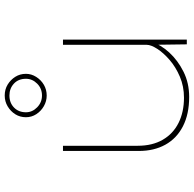

<svg xmlns="http://www.w3.org/2000/svg" viewBox="-24 -788 822 814"><g transform="rotate(-90 387.0 -381.0)"><path d="M383 10Q310 10 258.5 -16.5Q207 -43 180.5 -91Q154 -139 154 -203V-525H176V-208Q176 -146 201.5 -102Q227 -58 273 -35Q319 -12 380 -12Q428 -12 469 -29.5Q510 -47 540 -73Q570 -99 587 -125.5Q604 -152 604 -170V-525H626V0H606L604 -147L616 -150Q605 -111 571.5 -74.5Q538 -38 490 -14Q442 10 383 10ZM389 -594Q365 -594 344 -606Q323 -618 310 -638Q297 -658 297 -682Q297 -707 309.5 -727Q322 -747 343 -759.5Q364 -772 389 -772Q415 -772 435.5 -759.5Q456 -747 468.5 -727Q481 -707 481 -682Q481 -659 468 -638.5Q455 -618 434.5 -606Q414 -594 389 -594ZM389 -614Q419 -614 439.5 -634.5Q460 -655 460 -682Q460 -714 439.5 -733Q419 -752 389 -752Q358 -752 338 -732.5Q318 -713 318 -682Q318 -655 339 -634.5Q360 -614 389 -614Z"/></g></svg>

Font: Lexend Mega Thin
Style: Regular
Weight: 250
Version: Version 1.007